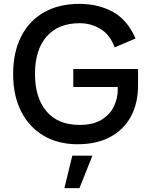

<svg xmlns="http://www.w3.org/2000/svg" viewBox="-20 -735 772 993"><path d="M381 11Q281 11 206 -33Q131 -77 89.5 -158.5Q48 -240 48 -352Q48 -464 89 -545.5Q130 -627 207 -671Q284 -715 391 -715Q487 -715 562.5 -674.5Q638 -634 681 -536L573 -490Q550 -554 501 -584.5Q452 -615 392 -615Q281 -615 221 -546Q161 -477 161 -353Q161 -229 220.5 -159Q280 -89 391 -89Q464 -89 507.5 -117Q551 -145 570 -186.5Q589 -228 589 -269V-285H359V-378H694V-295Q694 -200 656.5 -131.5Q619 -63 549 -26Q479 11 381 11ZM458 70 391 238H313L354 70Z"/></svg>

Font: Prodigy Sans Medium
Style: Regular
Weight: 500
Designer: Wei Huang
Foundry: Wei Huang
Version: Version 1.003; ttfautohint (v1.8.3)